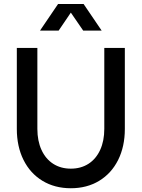

<svg xmlns="http://www.w3.org/2000/svg" viewBox="-20 -953 728 986"><path d="M66.4 -291V-707H171.9V-291Q171.9 -229.5 193.1 -183.1Q214.4 -136.7 253.2 -111.8Q292 -86.9 343.8 -86.9Q395.5 -86.9 434.3 -111.8Q473.1 -136.7 494.4 -183.1Q515.6 -229.5 515.6 -291V-707H621.1V-291Q621.1 -200.7 586.7 -131.6Q552.2 -62.5 489.3 -24.4Q426.3 13.7 343.8 13.7Q261.2 13.7 198.2 -24.4Q135.3 -62.5 100.8 -131.6Q66.4 -200.7 66.4 -291ZM278.3 -932.6H409.2L502 -795.9H407.2L343.8 -888.2L281.2 -795.9H185.5Z"/></svg>

Font: Wanted Sans Medium
Style: Regular
Weight: 500
Designer: Original Design by Kil Hyung-jin and Kang Hanbin, Wanted Lab, Inc; Hangeul from Source Han Sans by Jang Soo-young and Ka
Foundry: Wanted Lab, Inc.
Version: Version 1.001